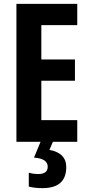

<svg xmlns="http://www.w3.org/2000/svg" viewBox="-20 -734 463 994"><path d="M190 0 156 82Q227 87 227 129Q227 167 178 167Q153 167 129 160V232Q159 240 200 240Q323 240 323 131Q323 58 236 42L254 0H380V-112H194V-316H368V-426H194V-604H380V-714H65V0Z"/></svg>

Font: Noto Sans UI Condensed
Style: Bold
Weight: 700
Width: 3
Designer: Monotype Design Team
Foundry: Monotype Imaging Inc.
Version: 1.001